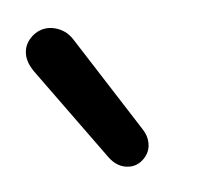

<svg xmlns="http://www.w3.org/2000/svg" viewBox="-30 -809 292 257"><g transform="rotate(-5 116.5 -681.0)"><path d="M135 -584Q119 -584 108 -599L21 -719Q15 -727 12.5 -733.5Q10 -740 10 -746Q10 -757 17 -765.5Q24 -774 34 -777Q45 -780 56.5 -775.5Q68 -771 75 -760L157 -632Q163 -623 163 -613Q163 -601 154.5 -592.5Q146 -584 135 -584Z"/></g></svg>

Font: National Park Light
Style: Regular
Weight: 300
Designer: Andrea Herstowski, Ben Hoepner
Version: Version 1.009